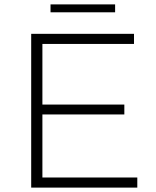

<svg xmlns="http://www.w3.org/2000/svg" viewBox="-20 -854 709 874"><path d="M173 -46H605V0H122V-700H590V-654H173V-378H546V-333H173ZM210 -798V-834H504V-798Z"/></svg>

Font: Montserrat Light Alt1
Style: Light
Weight: 500
Designer: Differentunic
Foundry: Julieta Ulanovsky
Version: 0.1